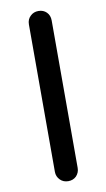

<svg xmlns="http://www.w3.org/2000/svg" viewBox="-89 -825 481 868"><g transform="rotate(-10 152.0 -390.5)"><path d="M152.3 0Q129.9 0 115.2 -14.6Q99.6 -30.3 99.6 -51.8Q99.6 -277.3 99.6 -728.5Q99.6 -752 115.2 -766.6Q129.9 -781.2 152.3 -781.2Q174.8 -781.2 189.5 -766.6Q204.1 -752 204.1 -728.5Q204.1 -502.9 204.1 -51.8Q204.1 -30.3 189.5 -14.6Q174.8 0 152.3 0Z"/></g></svg>

Font: Abed
Style: Bold
Weight: 700
Designer: Johan Aakerlund
Version: Version 3.105